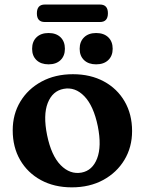

<svg xmlns="http://www.w3.org/2000/svg" viewBox="-20 -813 638 846"><path d="M301.5 -486Q379 -486 437.8 -454.2Q496.5 -422.5 529.2 -366Q562 -309.5 562 -235.5Q562 -164.5 528.2 -108.5Q494.5 -52.5 434.8 -20Q375 12.5 296.5 12.5Q219 12.5 160.2 -19.5Q101.5 -51.5 68.8 -108Q36 -164.5 36 -239Q36 -309.5 69.5 -365.2Q103 -421 163 -453.5Q223 -486 301.5 -486ZM339 -52.5Q387.5 -61.5 408 -115Q428.5 -168.5 411 -256.5Q392.5 -346.5 351.8 -388.8Q311 -431 260.5 -421.5Q211.5 -412.5 190.5 -359.5Q169.5 -306.5 187.5 -217.5Q206 -127.5 247.2 -85.5Q288.5 -43.5 339 -52.5ZM194 -529.5Q160.5 -529.5 141 -548Q121.5 -566.5 121.5 -598Q121.5 -630 141 -648.8Q160.5 -667.5 194 -667.5Q227.5 -667.5 246.8 -648.8Q266 -630 266 -598Q266 -567 246.8 -548.2Q227.5 -529.5 194 -529.5ZM403.5 -529.5Q370 -529.5 350.5 -548Q331 -566.5 331 -598Q331 -629.5 350.5 -648.5Q370 -667.5 403.5 -667.5Q437.5 -667.5 457 -648.8Q476.5 -630 476.5 -598Q476.5 -567 457 -548.2Q437.5 -529.5 403.5 -529.5ZM142.5 -754Q142.5 -793 177.5 -793H420.5Q455.5 -793 455.5 -754.5Q455.5 -716 420.5 -716H177.5Q142.5 -716 142.5 -754Z"/></svg>

Font: Fraunces 9pt Soft SemiBold
Style: Regular
Weight: 600
Version: Version 1.000;[b76b70a41]